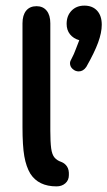

<svg xmlns="http://www.w3.org/2000/svg" viewBox="-20 -653 382 683"><path d="M181 10Q200 10 212.5 -1Q225 -12 225 -30Q226 -49 218.5 -60.5Q211 -72 198 -77Q183 -82 174 -92.5Q165 -103 162 -125.5Q159 -148 159 -188V-570Q159 -599 146 -615Q133 -631 110 -631Q86 -631 73 -615Q60 -599 60 -570V-202Q60 -134 66.5 -97Q73 -60 88 -35Q117 10 181 10ZM262 -510Q255 -493 249 -476.5Q243 -460 236 -447Q232 -440 230.5 -436Q229 -432 229 -428Q229 -416 238.5 -407.5Q248 -399 260 -399Q276 -399 287 -415Q316 -466 329 -501.5Q342 -537 342 -565Q342 -597 325.5 -615Q309 -633 280 -633Q252 -633 234.5 -615Q217 -597 217 -568Q217 -546 229 -531Q241 -516 262 -510Z"/></svg>

Font: Beiruti SemiBold
Style: Regular
Weight: 600
Designer: Arlette Boutros
Foundry: Boutros
Version: Version 1.41